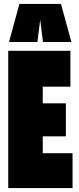

<svg xmlns="http://www.w3.org/2000/svg" viewBox="-20 -959 402 979"><path d="M22 0V-700H339V-517H198V-432H316V-264H198V-178H350V0ZM26 -745 79 -939H291L344 -745H199L185 -859L171 -745Z"/></svg>

Font: Georama ExtraCondensed Black
Style: Regular
Weight: 900
Width: 2
Designer: Jean-Baptiste Levee
Foundry: Production Type
Version: Version 1.000